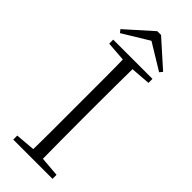

<svg xmlns="http://www.w3.org/2000/svg" viewBox="-293 -948 982 982"><g transform="rotate(45 198.0 -456.5)"><path d="M212 -913 353 -787 340 -771 174 -872H223L57 -771L44 -787L185 -913ZM56 0V-29L188 -40H207L340 -29V0ZM162 0Q164 -83 164 -166Q164 -249 164 -333V-390Q164 -474 164 -557.5Q164 -641 162 -723H233Q232 -641 231.5 -557.5Q231 -474 231 -390V-333Q231 -249 231.5 -166Q232 -83 233 0ZM56 -694V-723H340V-694L207 -684H188Z"/></g></svg>

Font: Noto Serif SC ExtraLight ExtraLight
Style: Regular
Weight: 250
Version: Version 2.002-H1;hotconv 1.1.0;makeotfexe 2.6.0